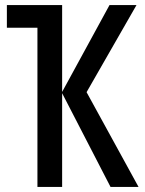

<svg xmlns="http://www.w3.org/2000/svg" viewBox="-20 -734 570 754"><path d="M127 0H224V-368L414 0H524L320 -372L516 -714H410L224 -373V-714H7V-625H127Z"/></svg>

Font: Noto Sans Mono Condensed Medium
Style: Regular
Weight: 500
Width: 3
Designer: Monotype Design Team
Foundry: Monotype Imaging Inc.
Version: Version 2.014